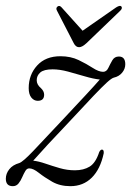

<svg xmlns="http://www.w3.org/2000/svg" viewBox="-26 -631 450 659"><path d="M75 -53Q66.5 -53.5 61 -44.2Q55.5 -35 50.2 -22.8Q45 -10.5 37.5 -1.2Q30 8 18 8Q-6 8 -6 -17.5Q-6 -35 5.8 -50Q17.5 -65 40.5 -71.5Q53 -76 87.8 -112.5Q122.5 -149 189.5 -220.5Q235 -269 268 -304.5Q301 -340 316.5 -358Q293.5 -360.5 265 -369Q236.5 -377.5 207.8 -385.2Q179 -393 154.5 -393Q124.5 -393 112.2 -382.2Q100 -371.5 100 -355.5Q100 -340.5 114.5 -328.5Q125.5 -318 125.5 -306Q125.5 -285 103.5 -285Q90.5 -285 81.5 -296.2Q72.5 -307.5 72.5 -328.5Q72.5 -374.5 101.5 -406.2Q130.5 -438 181.5 -438Q216.5 -438 244 -424.8Q271.5 -411.5 292.2 -398Q313 -384.5 328 -384.5Q339.5 -384.5 345.8 -397.8Q352 -411 359.5 -424Q367 -437 382 -437Q404 -437 404 -410.5Q404 -394.5 393.2 -381.5Q382.5 -368.5 364.5 -364.5Q357 -362.5 341 -348Q325 -333.5 294.5 -301.5Q264 -269.5 213.5 -215Q168 -167 137.2 -133.8Q106.5 -100.5 88 -79.5Q106.5 -77.5 129.8 -69.5Q153 -61.5 178.8 -54Q204.5 -46.5 231 -46.5Q261 -46.5 281.8 -59.2Q302.5 -72 314.5 -109Q319 -118 324.5 -117.5Q331 -117 330 -105Q318.5 -50.5 289 -21.2Q259.5 8 215.5 8Q180 8 153.2 -7.2Q126.5 -22.5 107.2 -37.8Q88 -53 75 -53ZM271 -483Q256 -469 245.5 -469Q234 -469 227 -483L169.5 -594.5Q164.5 -603.5 172 -609Q178.5 -613.5 185.5 -605.5L257.5 -525.5L372.5 -605.5Q386 -614 390.5 -609Q395.5 -602.5 386.5 -594Z"/></svg>

Font: Fraunces 144pt S050 Light
Style: Italic
Weight: 300
Italic angle: -16°
Version: Version 1.000; ttfautohint (v1.8.3)